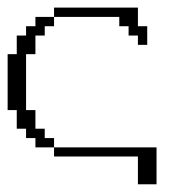

<svg xmlns="http://www.w3.org/2000/svg" viewBox="-20 -410 455 503"><path d="M341.3 72.8V0H121.6V-23.9H390.1V72.8ZM72.8 -23.9V-48.3H48.3V-72.8H23.9V-121.6H0V-268.1H23.9V-316.9H48.3V-341.3H72.8V-365.7H121.6V-341.3H97.2V-316.9H72.8V-268.1H48.3V-121.6H72.8V-72.8H97.2V-48.3H121.6V-23.9ZM341.3 -292.5V-316.9H316.9V-341.3H292.5V-365.7H121.6V-390.1H341.3V-341.3H365.7V-292.5Z"/></svg>

Font: FS Mondwest Regular
Style: Regular
Weight: 400
Designer: NZWStudios2024
Foundry: https://fontstruct.com
Version: Version 1.0